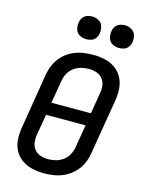

<svg xmlns="http://www.w3.org/2000/svg" viewBox="-140 -1043 856 1133"><g transform="rotate(15 288.0 -476.0)"><path d="M243 8Q274 8 306.5 2.5Q339 -3 369.5 -18.5Q400 -34 424.5 -58.5Q449 -83 463 -114Q477 -145 482 -177L539 -519Q545 -555 542 -591.5Q539 -628 522.5 -658Q506 -688 477.5 -708Q449 -728 414 -735.5Q379 -743 343 -743Q311 -743 278.5 -737.5Q246 -732 215.5 -717Q185 -702 160.5 -677Q136 -652 122.5 -621.5Q109 -591 103 -559L47 -217Q41 -180 43.5 -144Q46 -108 62.5 -77.5Q79 -47 107.5 -27.5Q136 -8 171 0Q206 8 243 8ZM419 -406H178L201 -544Q205 -568 216.5 -590.5Q228 -613 249 -628.5Q270 -644 293.5 -650Q317 -656 341 -656Q365 -656 387.5 -648.5Q410 -641 424.5 -623Q439 -605 442 -581Q445 -557 440 -533ZM244 -79Q220 -79 197.5 -86.5Q175 -94 160.5 -112Q146 -130 143 -154Q140 -178 144 -202L166 -329H407L384 -191Q380 -167 368.5 -144.5Q357 -122 336 -106.5Q315 -91 291.5 -85Q268 -79 244 -79ZM479 -821Q494 -821 509.5 -826Q525 -831 535 -844.5Q545 -858 547 -873Q551 -896 545 -917Q539 -938 520 -949Q501 -960 479 -960Q464 -960 448.5 -954.5Q433 -949 423 -935.5Q413 -922 411 -907Q407 -885 413 -863.5Q419 -842 438 -831.5Q457 -821 479 -821ZM279 -821Q294 -821 309.5 -826Q325 -831 335 -844.5Q345 -858 347 -873Q351 -896 345 -917Q339 -938 320 -949Q301 -960 279 -960Q264 -960 248.5 -954.5Q233 -949 223 -935.5Q213 -922 211 -907Q207 -885 213 -863.5Q219 -842 238 -831.5Q257 -821 279 -821Z"/></g></svg>

Font: Iosevka Sparkle Medium
Style: Italic
Weight: 500
Italic angle: -9°
Designer: Belleve Invis
Foundry: Belleve Invis
Version: Version 4.5.0; ttfautohint (v1.8.3)